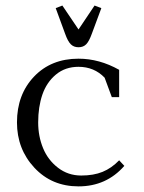

<svg xmlns="http://www.w3.org/2000/svg" viewBox="-20 -663 519 690"><path d="M41 -223.1Q41 -323.2 102.3 -387.7Q163.6 -452.1 262.2 -452.1Q336.9 -452.1 408.2 -412.1V-314H381.8L356 -383.8Q318.4 -422.9 262.2 -422.9Q214.4 -422.9 180.9 -395Q147.5 -367.2 132.3 -323Q117.2 -278.8 117.2 -223.1Q117.2 -173.3 134.8 -130.6Q152.3 -87.9 188.5 -60.1Q224.6 -32.2 272 -32.2Q316.4 -32.2 348.6 -45.4Q380.9 -58.6 408.2 -86.9L426.8 -66.9Q362.3 6.8 262.2 6.8Q166 6.8 103.5 -60.3Q41 -127.4 41 -223.1ZM180.2 -633.8 204.1 -643.1 262.2 -557.1 319.8 -643.1 344.2 -633.8 310.1 -542Q300.3 -514.6 289.8 -503.9Q279.3 -493.2 262.2 -493.2Q245.1 -493.2 234.4 -503.9Q223.6 -514.6 213.9 -542Z"/></svg>

Font: Dihjauti S
Style: Regular
Weight: 400
Designer: T. Christopher White
Version: Version 3.0.0